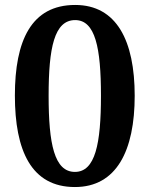

<svg xmlns="http://www.w3.org/2000/svg" viewBox="-20 -744 603 774"><path d="M282 10C450 10 523 -137 523 -358C523 -580 450 -724 283 -724C106 -724 40 -580 40 -359C40 -137 106 10 282 10ZM282 -51C199 -51 176 -164 176 -358C176 -552 199 -663 283 -663C364 -663 387 -552 387 -358C387 -164 364 -51 282 -51Z"/></svg>

Font: Noto Serif Georgian SemiBold
Style: Regular
Weight: 600
Designer: Monotype Design Team, Akaki Razmadze
Foundry: Google LLC
Version: Version 2.003